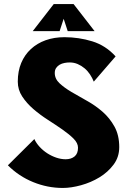

<svg xmlns="http://www.w3.org/2000/svg" viewBox="-20 -915 630 950"><path d="M325 -606Q312 -606 299 -603.5Q286 -601 275.5 -595Q265 -589 258 -579Q251 -569 251 -554Q251 -525 274.5 -503Q298 -481 333.5 -460Q369 -439 410.5 -416Q452 -393 487.5 -362Q523 -331 546.5 -288.5Q570 -246 570 -187Q570 -138 542 -100.5Q514 -63 472 -37.5Q430 -12 381 1.5Q332 15 291 15Q215 15 144 -14Q73 -43 19 -97L150 -227Q159 -207 176 -188.5Q193 -170 214 -156.5Q235 -143 258.5 -135Q282 -127 305 -127Q332 -127 349 -141Q366 -155 366 -184Q366 -207 344 -229Q322 -251 289 -274Q256 -297 217 -322Q178 -347 145 -375.5Q112 -404 90 -437.5Q68 -471 68 -511Q68 -563 85 -603.5Q102 -644 133 -672.5Q164 -701 206 -716Q248 -731 299 -731Q370 -731 436.5 -710.5Q503 -690 552 -636L444 -511Q437 -529 425.5 -546.5Q414 -564 398.5 -577Q383 -590 364.5 -598Q346 -606 325 -606ZM448 -761H315L295 -822L275 -761H142L246 -895H344Z"/></svg>

Font: CAT Rhythmus
Style: Regular
Weight: 400
Designer: Peter Wiegel nach alter Vorlage
Foundry: Peter Wiegel
Version: 1.000